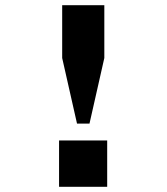

<svg xmlns="http://www.w3.org/2000/svg" viewBox="-20 -718 640 738"><path d="M276 -243 219 -495V-698H381V-495L324 -243ZM392 -178V0H207V-178Z"/></svg>

Font: iA Writer Quattro V
Style: Regular
Weight: 400
Designer: Mike Abbink, Paul van der Laan, Pieter van Rosmalen, Oliver Reichenstein
Foundry: Information Architects Inc.
Version: Version 2.000